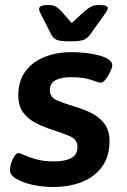

<svg xmlns="http://www.w3.org/2000/svg" viewBox="-20 -738 505 766"><path d="M192 8Q151 8 111 -0.5Q71 -9 45 -24.5Q19 -40 20 -60Q21 -84 32 -105.5Q43 -127 53 -127Q61 -127 79 -118.5Q97 -110 126.5 -102Q156 -94 196 -94Q238 -94 263.5 -107Q289 -120 289 -152Q289 -181 260 -194Q231 -207 192 -219Q157 -230 125 -246Q93 -262 73 -288.5Q53 -315 53 -358Q53 -415 81.5 -453.5Q110 -492 158.5 -511Q207 -530 266 -530Q291 -530 319.5 -527Q348 -524 373 -517.5Q398 -511 413 -501Q428 -491 428 -476Q427 -467 419 -450.5Q411 -434 401 -421Q391 -408 383 -408Q374 -408 344.5 -419Q315 -430 262 -430Q226 -430 202.5 -418.5Q179 -407 179 -378Q179 -349 208.5 -337Q238 -325 277 -313Q309 -304 341.5 -288.5Q374 -273 395.5 -246Q417 -219 417 -175Q417 -115 388 -74Q359 -33 308 -12.5Q257 8 192 8ZM377 -718Q410 -718 410 -705Q410 -698 394 -676L340 -601Q330 -587 316.5 -580Q303 -573 259 -573Q221 -573 206.5 -579Q192 -585 184 -601L146 -676Q141 -685 138.5 -691Q136 -697 136 -702Q136 -718 171 -718Q193 -718 204 -711Q215 -704 226 -692L266 -646L316 -692Q330 -704 342.5 -711Q355 -718 377 -718Z"/></svg>

Font: Asap Semi Expanded Semi Expanded SemiBold
Style: Italic
Weight: 600
Width: 6
Italic angle: -6°
Designer: Pablo Cosgaya
Foundry: Omnibus-Type
Version: Version 3.001; ttfautohint (v1.8.4.7-5d5b)